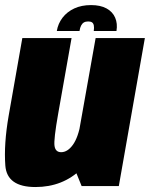

<svg xmlns="http://www.w3.org/2000/svg" viewBox="-21 -750 604 774"><path d="M308 0H458L563 -596.5H364.5L273.5 -85ZM267.5 -596.5H69L14 -284Q-6 -169 0.5 -82.5Q7 4 122 4Q232 4 307 -68.8Q382 -141.5 398 -235.5L305 -257.5Q294.5 -196.5 273 -166.5Q251.5 -136.5 225.5 -136.5Q202.5 -136.5 198.8 -161.8Q195 -187 213.5 -291.5ZM346 -729.5Q307.5 -729.5 278.5 -716Q249.5 -702.5 231.2 -678.8Q213 -655 208 -625H299.5Q301.5 -638.5 306 -647Q310.5 -655.5 317.2 -659.5Q324 -663.5 334.5 -663.5Q344.5 -663.5 350 -659.8Q355.5 -656 357.2 -647.5Q359 -639 357 -625H448.5Q453.5 -655 443.2 -678.8Q433 -702.5 408.5 -716Q384 -729.5 346 -729.5Z"/></svg>

Font: Anybody Condensed Black
Style: Italic
Weight: 900
Width: 3
Italic angle: -10°
Version: Version 1.113;gftools[0.9.25]